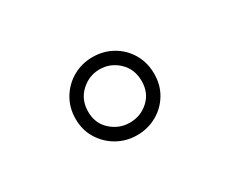

<svg xmlns="http://www.w3.org/2000/svg" viewBox="-57 -885 714 597"><g transform="rotate(-30 300.0 -586.0)"><path d="M300 -446Q262 -446 230 -464Q198 -482 178.5 -513.5Q159 -545 159 -585Q159 -626 178.5 -658Q198 -690 230 -708Q262 -726 300 -726Q339 -726 371 -708Q403 -690 422 -658Q441 -626 441 -585Q441 -545 422 -513.5Q403 -482 371 -464Q339 -446 300 -446ZM300 -491Q339 -491 367.5 -517Q396 -543 396 -585Q396 -628 367.5 -655Q339 -682 300 -682Q262 -682 233 -655Q204 -628 204 -585Q204 -543 233 -517Q262 -491 300 -491Z"/></g></svg>

Font: Geist Mono ExtraLight
Style: Regular
Weight: 200
Monospace: yes
Designer: Basement.studio, Andrés Briganti, Mateo Zaragoza
Foundry: Basement.studio, Vercel, Andrés Briganti, Guido Ferreyra, Mateo Zaragoza
Version: Version 1.500; ttfautohint (v1.8.4.7-5d5b)